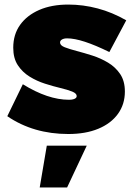

<svg xmlns="http://www.w3.org/2000/svg" viewBox="-20 -577 592 841"><path d="M459 -349Q398 -379 352 -394Q306 -409 274 -409Q260 -409 251.5 -404Q243 -399 243 -391Q243 -378 263.5 -370Q284 -362 316.5 -353.5Q349 -345 385 -333.5Q421 -322 453.5 -302.5Q486 -283 506.5 -252.5Q527 -222 527 -176Q527 -120 496.5 -78Q466 -36 410.5 -13Q355 10 279 10Q203 10 136 -9.5Q69 -29 12 -68L80 -208Q135 -174 185.5 -157Q236 -140 282 -140Q293 -140 300.5 -142Q308 -144 312 -147.5Q316 -151 316 -156Q316 -168 296 -176Q276 -184 244.5 -191.5Q213 -199 177 -210.5Q141 -222 109.5 -241.5Q78 -261 58 -291.5Q38 -322 38 -368Q38 -426 68 -468Q98 -510 152 -533.5Q206 -557 279 -557Q344 -557 408 -540Q472 -523 533 -488ZM185 61H360L274 244H154Z"/></svg>

Font: Alexandria Black
Style: Regular
Weight: 900
Designer: Mohamed Gaber
Foundry: Kief Type Foundry
Version: Version 5.100